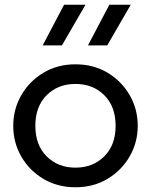

<svg xmlns="http://www.w3.org/2000/svg" viewBox="-20 -777 638 812"><path d="M299 15Q223 15 163.5 -20.5Q104 -56 70 -115Q36 -174 36 -245Q36 -315 70 -374.2Q104 -433.5 163.5 -469.2Q223 -505 299 -505Q375.5 -505 434.8 -469.5Q494 -434 528.2 -375Q562.5 -316 562.5 -245Q562.5 -175 528.5 -115.8Q494.5 -56.5 435 -20.8Q375.5 15 299 15ZM299 -68Q373 -68 421 -115.8Q469 -163.5 469 -245Q469 -326.5 421.2 -374.2Q373.5 -422 299 -422Q225 -422 177.2 -374.2Q129.5 -326.5 129.5 -245Q129.5 -163.5 177.2 -115.8Q225 -68 299 -68ZM352 -585 442.5 -757H533L433.5 -585ZM160.5 -585 251 -757H341.5L242 -585Z"/></svg>

Font: Geologica Light
Style: Regular
Weight: 300
Designer: Sindre Bremnes, Frode Helland
Foundry: Monokrom Skriftforlag AS
Version: Version 1.010; ttfautohint (v1.8.4.7-5d5b);gftools[0.9.28]